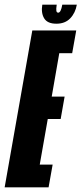

<svg xmlns="http://www.w3.org/2000/svg" viewBox="-62 -806 350 826"><path d="M-42 0 77 -675H266L248.5 -577H193L160.5 -390.5H216L199 -294H143.5L109 -98H164.5L147 0ZM180.5 -704Q142 -704 128 -727.2Q114 -750.5 120 -786H182Q179 -766.5 180.5 -759Q182 -751.5 188.5 -751.5Q200 -751.5 206 -786H268.5Q262.5 -750.5 240.2 -727.2Q218 -704 180.5 -704Z"/></svg>

Font: Anybody UltraCondensed Regular
Style: Bold Italic
Weight: 700
Width: 1
Italic angle: -10°
Designer: Tyler Finck
Foundry: Etcetera Type Company
Version: Version 1.010; ttfautohint (v1.8.3) -l 8 -r 50 -G 200 -x 14 